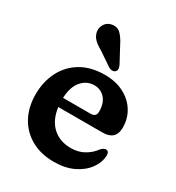

<svg xmlns="http://www.w3.org/2000/svg" viewBox="-170 -797 836 913"><g transform="rotate(30 247.5 -340.5)"><path d="M467 -293.5Q467 -225 395 -225H152Q161.5 -156.5 201 -121Q240.5 -85.5 300.5 -85.5Q342 -85.5 373.5 -103.8Q405 -122 423 -148Q439 -164.5 449.5 -164Q467.5 -163.5 467 -140Q465.5 -101 440 -66.2Q414.5 -31.5 369.5 -10Q324.5 11.5 263.5 11.5Q191.5 11.5 138.8 -18.2Q86 -48 57.2 -101Q28.5 -154 28.5 -223.5Q28.5 -293.5 56.8 -349Q85 -404.5 138.8 -436.5Q192.5 -468.5 268.5 -468.5Q328.5 -468.5 373 -445.5Q417.5 -422.5 442.2 -382.8Q467 -343 467 -293.5ZM250 -400.5Q208.5 -400.5 180.5 -367.8Q152.5 -335 150 -274H301Q331.5 -274 331.5 -303Q331.5 -349 308.5 -374.8Q285.5 -400.5 250 -400.5ZM260 -626.5 303.5 -545.5Q308 -536 309.5 -526.8Q311 -517.5 304 -510Q298 -503.5 288 -503.2Q278 -503 269.5 -508L192.5 -560Q164.5 -575.5 150.2 -590.8Q136 -606 132 -627.5Q128.5 -649 140.8 -668.2Q153 -687.5 177.5 -692Q206.5 -697 225.2 -678.2Q244 -659.5 260 -626.5Z"/></g></svg>

Font: Fraunces 72pt S100 SemiBold
Style: Regular
Weight: 600
Version: Version 1.000; ttfautohint (v1.8.3)